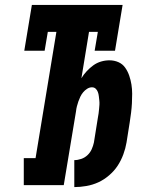

<svg xmlns="http://www.w3.org/2000/svg" viewBox="-20 -755 640 783"><path d="M283 8V-102Q297 -102 311.5 -107Q326 -112 337 -122.5Q348 -133 354 -146.5Q360 -160 363 -174L379 -274Q381 -283 382 -292Q383 -301 384 -310Q385 -319 385.5 -328Q386 -337 385 -345.5Q384 -354 383 -363Q382 -372 379 -380Q376 -388 370 -393.5Q364 -399 355 -399Q345 -399 335.5 -393Q326 -387 319 -378.5Q312 -370 307.5 -360.5Q303 -351 299.5 -341Q296 -331 293.5 -321Q291 -311 290 -301L240 0H77V-110H125L210 -625H175L162 -548H79L110 -735H480L449 -548H366L379 -625H343L312 -436Q321 -451 333.5 -464.5Q346 -478 360.5 -488.5Q375 -499 392 -504Q409 -509 426 -509Q446 -509 463 -501.5Q480 -494 490.5 -479Q501 -464 507 -446.5Q513 -429 516 -410.5Q519 -392 519 -372.5Q519 -353 518 -334Q517 -315 514.5 -295Q512 -275 509 -256L496 -174Q492 -150 483 -125.5Q474 -101 460 -79.5Q446 -58 425 -40Q404 -22 381 -11.5Q358 -1 332.5 3.5Q307 8 283 8Z"/></svg>

Font: Iosevka Etoile Extrabold
Style: Italic
Weight: 800
Italic angle: -9°
Designer: Belleve Invis
Foundry: Belleve Invis
Version: Version 22.1.2; ttfautohint (v1.8.4)